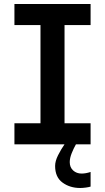

<svg xmlns="http://www.w3.org/2000/svg" viewBox="-20 -720 524 958"><path d="M52 0V-105H182V-595H52V-700H432V-595H302V-105H432V0H359Q347 21 337.5 45Q328 69 328 89Q328 115 345 130.5Q362 146 387 146Q408 146 432 138V211Q423 214 407.5 216Q392 218 380 218Q329 218 292 191Q255 164 255 108Q255 84 269.5 55Q284 26 302 0Z"/></svg>

Font: MuseoModerno Medium
Style: Regular
Weight: 500
Designer: Pablo Cosgaya, Héctor Gatti, Marcela Romero, and the Authors of The MuseoModerno Project.
Foundry: Omnibus-Type Team
Version: Version 1.001